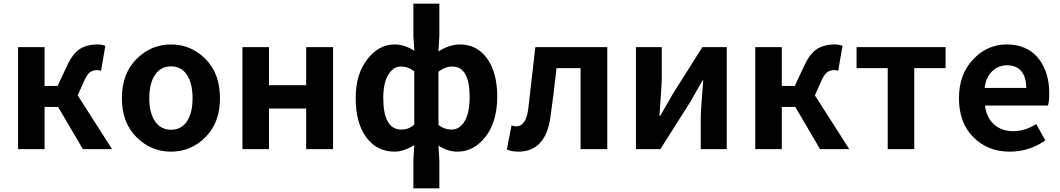

<svg xmlns="http://www.w3.org/2000/svg" viewBox="-20 -818 5815 1053"><path d="M406.2 -294.9 594.7 0H434.6L298.8 -231.4H224.6V0H79.1V-559.6H224.6V-346.7H295.9L346.7 -455.1Q377.9 -523.4 417 -548.8Q456.1 -574.2 515.6 -574.2Q539.1 -574.2 557.6 -566.4L534.2 -429.7Q522.5 -433.6 513.7 -433.6Q489.3 -433.6 473.1 -421.4Q457 -409.2 440.4 -372.1Z M648.4 -279.3Q648.4 -413.1 728 -493.7Q807.6 -574.2 918 -574.2Q1028.3 -574.2 1107.4 -494.1Q1186.5 -414.1 1186.5 -279.3Q1186.5 -146.5 1107.4 -66.4Q1028.3 13.7 918 13.7Q807.6 13.7 728 -66.4Q648.4 -146.5 648.4 -279.3ZM1036.1 -279.3Q1036.1 -360.4 1005.4 -407.2Q974.6 -454.1 918 -454.1Q861.3 -454.1 830.1 -407.2Q798.8 -360.4 798.8 -279.3Q798.8 -199.2 830.1 -152.8Q861.3 -106.4 918 -106.4Q974.6 -106.4 1005.4 -152.8Q1036.1 -199.2 1036.1 -279.3Z M1309.6 0V-559.6H1455.1V-350.6H1659.2V-559.6H1806.6V0H1659.2V-222.7H1455.1V0Z M2247.1 214.8V61.5L2252 -22.5Q2193.4 13.7 2144.5 13.7Q2046.9 13.7 1988.8 -64.9Q1930.7 -143.6 1930.7 -279.3Q1930.7 -411.1 1994.1 -492.7Q2057.6 -574.2 2144.5 -574.2Q2198.2 -574.2 2252 -540L2247.1 -622.1V-797.9H2389.6V-622.1L2384.8 -536.1Q2445.3 -574.2 2502 -574.2Q2596.7 -574.2 2651.9 -496.6Q2707 -418.9 2707 -289.1Q2707 -150.4 2643.1 -68.4Q2579.1 13.7 2489.3 13.7Q2433.6 13.7 2384.8 -19.5L2389.6 61.5V214.8ZM2181.6 -107.4Q2223.6 -107.4 2252 -135.7V-426.8Q2218.8 -453.1 2177.7 -453.1Q2136.7 -453.1 2109.4 -407.7Q2082 -362.3 2082 -281.2Q2082 -107.4 2181.6 -107.4ZM2456.1 -107.4Q2501 -107.4 2528.3 -153.3Q2555.7 -199.2 2555.7 -287.1Q2555.7 -453.1 2460 -453.1Q2420.9 -453.1 2384.8 -424.8V-132.8Q2417 -107.4 2456.1 -107.4Z M2822.3 13.7Q2787.1 13.7 2759.8 2L2785.2 -129.9Q2804.7 -125 2811.5 -125Q2864.3 -125 2877 -218.8Q2891.6 -343.8 2916 -559.6H3310.5V0H3164.1V-444.3H3032.2Q3014.6 -284.2 2999 -178.7Q2973.6 13.7 2822.3 13.7Z M3467.8 0V-559.6H3609.4V-382.8Q3609.4 -363.3 3596.7 -182.6H3600.6Q3605.5 -192.4 3631.8 -236.3Q3658.2 -280.3 3668 -299.8L3832 -559.6H3965.8V0H3823.2V-175.8Q3823.2 -212.9 3836.9 -377H3833Q3827.1 -366.2 3801.3 -321.8Q3775.4 -277.3 3765.6 -258.8L3601.6 0Z M4449.2 -294.9 4637.7 0H4477.5L4341.8 -231.4H4267.6V0H4122.1V-559.6H4267.6V-346.7H4338.9L4389.6 -455.1Q4420.9 -523.4 4460 -548.8Q4499 -574.2 4558.6 -574.2Q4582 -574.2 4600.6 -566.4L4577.1 -429.7Q4565.4 -433.6 4556.6 -433.6Q4532.2 -433.6 4516.1 -421.4Q4500 -409.2 4483.4 -372.1Z M4848.6 0V-444.3H4677.7V-559.6H5166V-444.3H4994.1V0Z M5517.6 13.7Q5397.5 13.7 5318.4 -65.4Q5239.3 -144.5 5239.3 -279.3Q5239.3 -410.2 5316.9 -492.2Q5394.5 -574.2 5500 -574.2Q5612.3 -574.2 5673.3 -500Q5734.4 -425.8 5734.4 -305.7Q5734.4 -261.7 5727.5 -239.3H5381.8Q5390.6 -171.9 5432.1 -135.3Q5473.6 -98.6 5537.1 -98.6Q5601.6 -98.6 5663.1 -137.7L5712.9 -47.9Q5625 13.7 5517.6 13.7ZM5379.9 -335.9H5608.4Q5608.4 -394.5 5581.5 -427.2Q5554.7 -460 5502 -460Q5456.1 -460 5421.9 -427.7Q5387.7 -395.5 5379.9 -335.9Z"/></svg>

Font: Nasu
Style: Bold
Weight: 700
Designer: Ryoko NISHIZUKA (kana &amp; ideographs); Paul D. Hunt (Latin, Greek &amp; Cyrillic); Wenlong ZHANG (bopomofo); Sandoll C
Version: Version 2014.1215